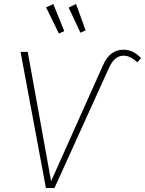

<svg xmlns="http://www.w3.org/2000/svg" viewBox="-20 -942 727 962"><path d="M247 -922 302 -786 275 -774 211 -905ZM361 -922 409 -790 383 -778 324 -904ZM210 0 83 -682H119L236 -34L496 -615Q530 -693 599 -693Q647 -693 687 -651L668 -630Q633 -663 599 -663Q554 -663 527 -604L253 0Z"/></svg>

Font: Fira Sans UltraLight
Style: Italic
Weight: 200
Italic angle: -8°
Designer: Carrois Corporate & Edenspiekermann AG
Foundry: Carrois Corporate GbR & Edenspiekermann AG
Version: Version 4.203;PS 004.203;hotconv 1.0.88;makeotf.lib2.5.64775